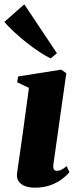

<svg xmlns="http://www.w3.org/2000/svg" viewBox="-45 -858 359 889"><path d="M115 11Q91 11 71.5 3.8Q52 -3.5 41.5 -18.2Q31 -33 34 -56Q35.5 -67.5 39.2 -93.5Q43 -119.5 48.5 -157.2Q54 -195 60.5 -242Q67 -289 74.2 -342Q81.5 -395 89 -451L34.5 -477L39 -504L238.5 -535.5L262 -519L202.5 -99Q200 -81 204.2 -74Q208.5 -67 218.5 -67Q229 -67 239.2 -72Q249.5 -77 263.5 -89L276.5 -60.5Q264.5 -46 242.8 -29.2Q221 -12.5 189.2 -0.8Q157.5 11 115 11ZM190 -587.5Q169 -597 140.2 -615.8Q111.5 -634.5 80.5 -658.8Q49.5 -683 21.8 -708.8Q-6 -734.5 -25 -756.5L67.5 -838L218.5 -611.5Z"/></svg>

Font: Merriweather 96pt Black
Style: Italic
Weight: 900
Italic angle: -7.8°
Version: Version 2.101